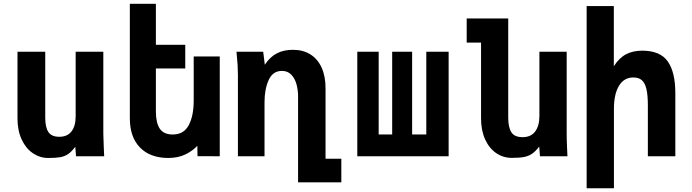

<svg xmlns="http://www.w3.org/2000/svg" viewBox="-20 -822 3640 1010"><path d="M72 -199.5V-550H218V-202.5Q218 -152.5 234.5 -127.5Q251 -102.5 292 -102.5Q334.5 -102.5 356.2 -130.8Q378 -159 378 -210.5V-550H523.5V-119Q523.5 -99 526 -45Q527 -28 528 0H380L376 -50Q357 -24.5 339 -12Q321 0.5 297.5 4.8Q274 9 233.5 9Q190 9 153 -16Q116 -41 94 -88.2Q72 -135.5 72 -199.5Z M716.5 -46Q663 -100.5 663 -200V-802H800V-586.5H954.5V-462H800V-236Q800 -176 820.5 -145.2Q841 -114.5 888.5 -114.5Q947 -114.5 973 -163.8Q999 -213 999 -294V-525H1136V0L1019 -0.5L1018 -55Q992.5 -27.5 954.2 -9.2Q916 9 865 9Q818.5 9 780.8 -4.8Q743 -18.5 716.5 -46Z M1225 -539 1224 -550H1364.5L1373 -481.5Q1400 -522.5 1436 -541.2Q1472 -560 1521.5 -560Q1574 -560 1612.5 -536Q1651 -512 1671.8 -466.5Q1692.5 -421 1692.5 -357.5V13H1775.5V137H1548V-316Q1548 -346.5 1540.2 -376.8Q1532.5 -407 1513.5 -428Q1494.5 -449 1463 -449Q1415 -449 1393.2 -400.8Q1371.5 -352.5 1371.5 -285V0H1231.5V-430.5Q1231.5 -477 1225 -539Z M2340 0H1859.5V-550H1972V-114.5H2043V-550H2148V-114.5H2222.5V-550H2340Z M2510.5 -199.5V-598H2435V-725H2653.5V-203.5Q2653.5 -152 2670 -126.2Q2686.5 -100.5 2729 -100.5Q2773 -100.5 2795.2 -130.2Q2817.5 -160 2817.5 -212.5V-550H2961V-119Q2961 -87.5 2963 -43.5Q2964 -28.5 2965 0H2820.5L2816.5 -51Q2797 -25.5 2778.5 -13Q2760 -0.5 2736 4Q2712 8.5 2672 8.5Q2627.5 8.5 2590.8 -16.2Q2554 -41 2532.2 -88.2Q2510.5 -135.5 2510.5 -199.5Z M3066 -790H3209V-473.5Q3237 -517.5 3273.2 -536.5Q3309.5 -555.5 3358 -555.5Q3453 -555.5 3492.8 -498.8Q3532.5 -442 3532.5 -332.5V0H3388V-267Q3388 -321.5 3380.5 -353.5Q3373 -385.5 3356.5 -400Q3340 -414.5 3311.5 -414.5Q3262.5 -414.5 3236 -370.5Q3209.5 -326.5 3209.5 -250V168.5H3066Z"/></svg>

Font: JuliaMono ExtraBold
Style: Regular
Weight: 800
Monospace: yes
Designer: cormullion
Foundry: corm
Version: Version 0.055; ttfautohint (v1.8.4)